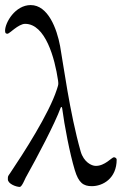

<svg xmlns="http://www.w3.org/2000/svg" viewBox="-30 -719 480 757"><path d="M347 -65C331 -65 300 -80 288 -122C245 -273 219 -471 207 -537C194 -607 159 -699 91 -699C30 -699 -10 -630 -10 -598C-10 -588 -7 -586 0 -586C7 -586 43 -625 69 -625C149 -625 186 -490 199 -401C201 -385 200 -385 194 -366C163 -270 62 -114 11 -38C1 -23 1 -26 1 -12C1 6 34 18 48 18C56 18 68 -12 71 -18C117 -100 187 -233 209 -294C211 -299 214 -298 215 -293C224 -224 245 -114 265 -48C280 2 299 15 332 15C375 15 430 -15 430 -90C430 -95 424 -99 419 -99C411 -99 383 -64 347 -65Z"/></svg>

Font: EB Garamond SC 08
Style: Regular
Weight: 400
Version: Version 0.016